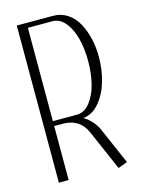

<svg xmlns="http://www.w3.org/2000/svg" viewBox="-121 -869 692 944"><g transform="rotate(-15 225.0 -397.0)"><path d="M60.1 -799.8H244.6Q285.2 -799.8 317.4 -778.6Q349.6 -757.3 369.4 -721.4Q389.2 -685.5 399.7 -641.1Q410.2 -596.7 410.2 -547.9Q410.2 -481.4 392.8 -422.1Q375.5 -362.8 340.3 -321.5Q305.2 -280.3 258.8 -275.9V-275.4Q274.9 -267.6 295.4 -246.6Q315.9 -225.6 327.1 -200.7L409.7 -11.2L362.3 6.3L272.9 -199.2Q239.7 -274.9 153.8 -274.9H109.9V0H60.1ZM109.9 -774.9V-299.8H231.9Q270 -299.8 298.6 -335.4Q327.1 -371.1 340.6 -424.8Q354 -478.5 354 -540.5Q354 -601.6 341.1 -653.8Q328.1 -706.1 300.3 -740.5Q272.5 -774.9 234.9 -774.9Z"/></g></svg>

Font: Reswysokr
Style: Regular
Weight: 500
Version: Version 0.984